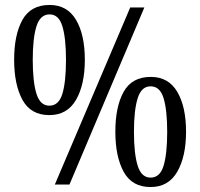

<svg xmlns="http://www.w3.org/2000/svg" viewBox="-20 -744 807 774"><path d="M179 -280Q104 -280 70.5 -341.5Q37 -403 37 -503Q37 -604 70.5 -664Q104 -724 180 -724Q251 -724 286.5 -664Q322 -604 322 -503Q322 -403 286.5 -341.5Q251 -280 179 -280ZM201 0 505 -714H562L260 0ZM179 -318Q217 -318 231.5 -366Q246 -414 246 -503Q246 -590 231.5 -638Q217 -686 180 -686Q142 -686 127 -638Q112 -590 112 -503Q112 -414 127 -366Q142 -318 179 -318ZM587 10Q512 10 478.5 -51.5Q445 -113 445 -213Q445 -314 478.5 -374Q512 -434 588 -434Q659 -434 694.5 -374Q730 -314 730 -213Q730 -113 694.5 -51.5Q659 10 587 10ZM587 -28Q625 -28 639.5 -76Q654 -124 654 -213Q654 -300 639.5 -348Q625 -396 587 -396Q550 -396 535 -348Q520 -300 520 -213Q520 -124 535 -76Q550 -28 587 -28Z"/></svg>

Font: Noto Serif Condensed
Style: Regular
Weight: 400
Width: 3
Designer: Monotype Design Team
Foundry: Monotype Imaging Inc.
Version: Version 2.013; ttfautohint (v1.8.4.7-5d5b)